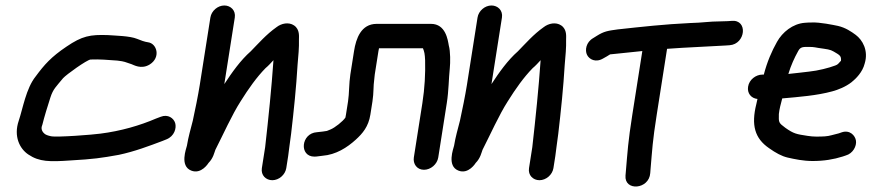

<svg xmlns="http://www.w3.org/2000/svg" viewBox="-20 -579 3177 700"><path d="M519.9 -424.8C508.1 -426.3 492 -432.1 479.9 -437.3C452.9 -448.3 401.8 -448.8 374.3 -451C308.4 -453.5 279.4 -447.8 222.2 -408.9C166.7 -371.5 142 -343.7 109.9 -300.2C74.9 -256.7 63.2 -182.7 48.2 -138.5C29.1 -82.2 51.5 -36.8 83.5 -15.6C123.4 11.3 161.2 11.2 237.6 5.9C319.3 1.3 349.9 -3 413.3 -14.5C471.1 -26.7 524.5 -47.1 571.8 -64.9L587 -71C615.9 -82.6 624.1 -112 618.7 -130.3C613.4 -148 592.5 -163.9 565.5 -153.1L549.9 -147.2C549.6 -147.1 549 -146.9 548.6 -146.7C490.6 -121.7 420.6 -101.2 346 -91.8C321.9 -88.2 185.8 -77.4 165.3 -82.4C153.5 -84.9 147.1 -87.8 143.1 -90.8C135.4 -96.5 128.1 -108.4 133.3 -120.9C133.7 -121.9 134.2 -123.6 134.6 -124.9C140.2 -148.5 155.1 -197.7 163.8 -223.8C174 -255.2 184.6 -262.8 209.9 -293.9C221.6 -307 296.3 -360.6 310.2 -362C344.8 -363.4 372 -360.6 408 -358.1C437.5 -354.5 434.3 -352.9 459.6 -345C466.2 -343 494.8 -324.6 525.8 -343.9C567.2 -369.8 551.9 -420.7 519.9 -424.8Z M747 -515 708.1 -268C702.9 -234.9 690.5 -173 682.9 -139C674.9 -107.3 666.8 -80.6 661.5 -47.9C658.9 -36.3 634.6 25.6 676.8 42.8C714.3 58.2 740.3 15 740.3 15C757.8 -2.6 761.5 -23.5 765.2 -32.8C793.8 -88.7 825.5 -160.2 857.6 -210.2C886.1 -255.7 915.6 -297.4 948.1 -330.6C958.4 -339 968.7 -350.6 977 -359.6C970 -258 958.8 -149.5 946.7 -42.5L934.7 34C930.6 60 949.7 78 972.7 78C997 78 1019.8 58.3 1023.7 34L1030.6 -10C1032.2 -20.6 1033.6 -31.2 1035.2 -45.6C1036.6 -54.8 1038.8 -71 1041.3 -90.9C1051.1 -174.4 1060.2 -262.2 1064.9 -343.1C1067.7 -375.2 1070.8 -405.9 1069.9 -434.6C1069.6 -444.6 1074.2 -471.2 1052.1 -486.3C1032.5 -499.6 1005.8 -493.8 988.2 -480C950.3 -453.2 923 -421.2 894.1 -391.9C856.8 -359.1 826 -315.4 797.8 -272.4L836 -515C840.1 -541 820.9 -559 797.9 -559C773.6 -559 750.8 -539.3 747 -515Z M1270.8 -393 1257.4 -308C1252.1 -274.4 1253.4 -238.2 1249 -210L1241.3 -161C1240.3 -154.4 1239.6 -151 1239.3 -150.3C1230.3 -136.8 1201.2 -113.5 1185 -107L1171.9 -101.7C1166.2 -100.5 1147.1 -98 1144.4 -98C1141.4 -98 1138.2 -97.4 1135.4 -97C1077.1 -93.2 1069.8 -8 1126.3 -8C1137.4 -8 1142 -10 1155.7 -11.1C1204.7 -14.8 1245.8 -41.2 1277.2 -69.9C1301.9 -92.4 1323.5 -117.5 1330.3 -161L1338 -210C1342.8 -240.3 1340.9 -266.6 1344.3 -288C1345.3 -294.3 1345.2 -300.1 1346.4 -308L1359.8 -393C1360.3 -396.2 1360.8 -399 1361.8 -403H1522C1527.1 -390.1 1528.9 -382.7 1529.9 -359.3C1531.1 -310.7 1528.6 -258.4 1519.9 -203L1488.8 -5C1485.2 18 1499.7 40 1525.7 40C1550.5 40 1573.9 19.8 1577.8 -5L1608.9 -203C1616.2 -249.3 1615.9 -292.5 1619.9 -330.3C1622 -350.5 1622.4 -391.6 1616.2 -413.3C1612.7 -433 1605.1 -492 1551.4 -492H1353.4C1296.3 -492 1277.9 -438.4 1270.8 -393Z M1721 -515 1682.1 -268C1676.9 -234.9 1664.5 -173 1656.9 -139C1648.9 -107.3 1640.8 -80.6 1635.5 -47.9C1632.9 -36.3 1608.6 25.6 1650.8 42.8C1688.3 58.2 1714.3 15 1714.3 15C1731.8 -2.6 1735.5 -23.5 1739.2 -32.8C1767.8 -88.7 1799.5 -160.2 1831.6 -210.2C1860.1 -255.7 1889.6 -297.4 1922.1 -330.6C1932.4 -339 1942.7 -350.6 1951 -359.6C1944 -258 1932.8 -149.5 1920.7 -42.5L1908.7 34C1904.6 60 1923.7 78 1946.7 78C1971 78 1993.8 58.3 1997.7 34L2004.6 -10C2006.2 -20.6 2007.6 -31.2 2009.2 -45.6C2010.6 -54.8 2012.8 -71 2015.3 -90.9C2025.1 -174.4 2034.2 -262.2 2038.9 -343.1C2041.7 -375.2 2044.8 -405.9 2043.9 -434.6C2043.6 -444.6 2048.2 -471.2 2026.1 -486.3C2006.5 -499.6 1979.8 -493.8 1962.2 -480C1924.3 -453.2 1897 -421.2 1868.1 -391.9C1830.8 -359.1 1800 -315.4 1771.8 -272.4L1810 -515C1814.1 -541 1794.9 -559 1771.9 -559C1747.6 -559 1724.8 -539.3 1721 -515Z M2625.6 -413.1 2639.9 -414.1C2698.7 -418.2 2707.8 -508.3 2647.5 -502.9L2633.3 -501.9C2623.7 -501.3 2613.9 -501 2603.8 -501C2566.2 -501 2542.3 -496.1 2495.9 -495C2402.3 -490.6 2319.2 -481.3 2232.1 -471.8C2195.8 -466.9 2182.1 -464.7 2156.3 -448.6L2142.7 -440.1C2116.6 -425.3 2111.8 -395.8 2120.3 -378.8C2128.3 -362.7 2151.6 -349.4 2179.4 -366.1L2192.9 -373.7C2211.8 -384.3 2193.4 -378.9 2228.2 -383.2C2259 -386.5 2290.1 -389.8 2321.8 -392.9L2285.2 -160C2269.6 -60.8 2268.1 -27.8 2261.7 46.8L2260.5 60.8C2255.5 119 2346.7 112.3 2350.7 51.9L2351.6 40.1C2358.1 -35.6 2358.9 -62.9 2374.2 -160L2412 -401C2482.7 -406.4 2559 -408.9 2625.6 -413.1Z M2854.2 -309.4C2863.8 -341 2876.1 -367.8 2890.1 -393C2898.4 -408.6 2908 -408 2929.1 -408C2936.4 -408 2944.7 -408 2963.4 -404.3C2995.9 -399.4 3006 -399.1 3019.6 -391C3041.4 -378.2 3047.6 -375.4 3046.1 -357.5C3035.5 -346.1 3035.3 -344 3025.2 -340.2C3001.3 -331.2 2963.2 -321.4 2929.4 -317.9C2906.1 -315.6 2879.2 -311.5 2854.2 -309.4ZM2741.6 -218.2C2740.4 -213.2 2739 -207.3 2737.5 -199.8C2718.2 -122.7 2731.7 -74.6 2783.8 -38.8C2808.1 -21.5 2829.8 -9.7 2851.3 -4.6C2877.9 1.4 2908.2 8 2942.7 8C2984.3 8 3019.4 2.1 3052.5 -8.4L3063.4 -12.1C3089.8 -19.4 3103.7 -46.5 3100.7 -66.2C3097.9 -84.8 3078.4 -106.7 3048.6 -96.5L3038 -92.8C3030.7 -90.9 3022.6 -88.8 3011.6 -86C2996 -81.5 2980.2 -81 2955.7 -81C2945.8 -81 2935.4 -81.9 2924 -83.7C2883.4 -89.9 2874.1 -91.3 2843.4 -112.9C2818.3 -131.7 2818.9 -132.1 2819.6 -163.4C2821.2 -179.4 2826.5 -200.8 2831.9 -220.2C2892.6 -225.6 2958.4 -230.6 3014.5 -246C3034.9 -251.5 3063.2 -262.4 3084.8 -279.5C3100.6 -292.1 3124.7 -316 3132.4 -347.1C3147.3 -395.3 3124 -433.8 3099.9 -451.8C3084.1 -463.5 3062.8 -478.1 3035.3 -484.5C3017.3 -488.2 2969 -498.3 2940.5 -497C2931.7 -497 2922.2 -496.7 2914.1 -495.9C2870.3 -492.6 2832.2 -461.5 2812.8 -426.3C2793.9 -392.9 2776.9 -353.9 2764.7 -307H2759.3C2736.2 -307 2711.4 -289 2707.4 -263C2703.6 -239.4 2718.2 -220.6 2741.6 -218.2Z"/></svg>

Font: Just Breathe
Style: BdObl3
Weight: 400
Foundry: Cannot Into Space Fonts
Version: Version 0.72